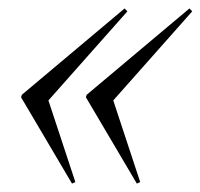

<svg xmlns="http://www.w3.org/2000/svg" viewBox="-20 -489 476 456"><path d="M159 -56.5 151 -53 30 -258 32 -264 276 -469 282.5 -462 95 -250.5ZM313 -56.5 305 -53 184 -258 186 -264 430 -469 436.5 -462 249 -250.5Z"/></svg>

Font: Newsreader Display Light
Style: Italic
Weight: 300
Italic angle: -17°
Designer: Hugues Gentile
Foundry: Production Type
Version: Version 1.001